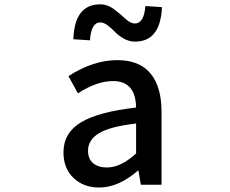

<svg xmlns="http://www.w3.org/2000/svg" viewBox="-20 -837 1040 870"><path d="M429.7 12.7Q358.4 12.7 313 -30.8Q267.6 -74.2 267.6 -146.5Q267.6 -234.4 346.2 -282.2Q424.8 -330.1 596.7 -349.6Q594.7 -469.7 492.2 -469.7Q418.9 -469.7 333 -414.1L290 -492.2Q403.3 -564.5 511.7 -564.5Q612.3 -564.5 662.1 -503.9Q711.9 -443.4 711.9 -331.1V0H618.2L607.4 -63.5H604.5Q516.6 12.7 429.7 12.7ZM464.8 -78.1Q527.3 -78.1 596.7 -141.6V-277.3Q478.5 -263.7 428.7 -233.4Q378.9 -203.1 378.9 -154.3Q378.9 -116.2 402.3 -97.2Q425.8 -78.1 464.8 -78.1ZM591.8 -648.4Q565.4 -648.4 541 -662.1Q516.6 -675.8 501.5 -691.9Q486.3 -708 468.3 -721.7Q450.2 -735.4 434.6 -735.4Q392.6 -735.4 387.7 -654.3L312.5 -659.2Q317.4 -817.4 434.6 -817.4Q466.8 -817.4 495.6 -795.9Q524.4 -774.4 547.9 -752.4Q571.3 -730.5 590.8 -730.5Q632.8 -730.5 638.7 -809.6L713.9 -804.7Q707 -648.4 591.8 -648.4Z"/></svg>

Font: GenEi Gothic M SemiBold
Style: Regular
Weight: 500
Designer: o_tamon (Modified); [Source Han Sans]
Ryoko NISHIZUKA  (kana & ideographs); Paul D. Hunt (Latin, Greek & Cyrillic); Wenl
Version: Version 1.1a;Original Version 1.004